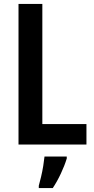

<svg xmlns="http://www.w3.org/2000/svg" viewBox="-20 -734 479 975"><path d="M74 0V-714H195V-104H419V0ZM319 71Q308 107 289 147.5Q270 188 248 221H177V209Q182 191 188.5 164Q195 137 199.5 109Q204 81 206 61H319Z"/></svg>

Font: Noto Sans Georgian Condensed SemiBold
Style: Regular
Weight: 600
Width: 3
Designer: Monotype Design Team, Akaki Razmadze
Foundry: Google LLC
Version: Version 2.005; ttfautohint (v1.8.4.7-5d5b)